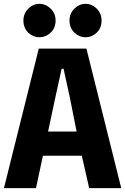

<svg xmlns="http://www.w3.org/2000/svg" viewBox="-26 -980 651 1000"><path d="M-5.5 0 176 -727H424L605.5 0H438.5L385 -235L473.5 -169H150L155 -295H439.5L384.5 -237L337.5 -473.5L305 -622H295L262.5 -473.5L161.5 0ZM179.5 -786Q146.5 -786 121.2 -810Q96 -834 96 -873.5Q96 -909.5 121.2 -934.8Q146.5 -960 179.5 -960Q212.5 -960 238 -935Q263.5 -910 263.5 -873.5Q263.5 -834 237.8 -810Q212 -786 179.5 -786ZM419.5 -786Q387 -786 361.5 -810Q336 -834 336 -873.5Q336 -910 361.5 -935Q387 -960 419.5 -960Q453 -960 478 -934.8Q503 -909.5 503 -873.5Q503 -834 477.8 -810Q452.5 -786 419.5 -786Z"/></svg>

Font: Spline Sans Mono
Style: Regular
Weight: 400
Monospace: yes
Designer: Eben Sorkin, Mirko Velimirovic
Foundry: Sorkin Type
Version: Version 1.004